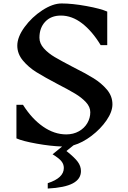

<svg xmlns="http://www.w3.org/2000/svg" viewBox="-20 -826 740 1110"><path d="M405 14 364 47Q412 85 430 110Q448 135 448 163Q448 209 401 234Q354 259 256 264V233Q349 203 349 145Q349 123 334.5 105.5Q320 88 284 66L339 21Q273 19 192 4.5Q111 -10 75 -26V-220H113Q164 -139 229 -94Q294 -49 363 -49Q404 -49 436 -67Q468 -85 485 -114.5Q502 -144 502 -177Q502 -208 477 -235Q452 -262 414.5 -284.5Q377 -307 313 -340Q237 -380 191 -408.5Q145 -437 112.5 -476Q80 -515 80 -562Q80 -612 122 -669.5Q164 -727 224.5 -766.5Q285 -806 336 -806Q398 -806 480 -791Q562 -776 600 -759V-565H562Q513 -646 454.5 -691Q396 -736 332 -736Q275 -736 241.5 -700.5Q208 -665 208 -608Q208 -575 233.5 -546.5Q259 -518 296.5 -496Q334 -474 401 -439Q475 -402 521 -373.5Q567 -345 598.5 -307.5Q630 -270 630 -223Q630 -180 596 -130.5Q562 -81 509.5 -41Q457 -1 405 14Z"/></svg>

Font: Inknut
Style: Antiqua
Weight: 400
Designer: Claus Eggers Srensen
Foundry: Claus Eggers Srensen
Version: Version 1.000; ttfautohint (v1.2) -l 7 -r 28 -G 50 -x 13 -D 